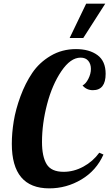

<svg xmlns="http://www.w3.org/2000/svg" viewBox="-20 -1020 601 1056"><path d="M45 -229Q45 -288 55.5 -353Q66 -418 92.5 -490Q119 -562 157.5 -619Q196 -676 258.5 -713Q321 -750 398 -750Q471 -750 516 -717Q561 -684 561 -614Q561 -524 491 -524Q456 -524 434 -550Q452 -559 466 -586.5Q480 -614 480 -641Q480 -668 465.5 -685.5Q451 -703 423 -703Q368 -703 317.5 -628.5Q267 -554 239 -447Q211 -340 211 -239Q211 -159 236.5 -117Q262 -75 330 -75Q386 -75 438.5 -103.5Q491 -132 526 -180L549 -170Q510 -82 428 -33Q346 16 251 16Q45 16 45 -229ZM363 -811 454 -1000H559L438 -811Z"/></svg>

Font: Lobster Two
Style: Bold Italic
Weight: 700
Designer: Pablo Impallari
Foundry: Pablo Impallari. www.impallari.com
Version: Version 1.006